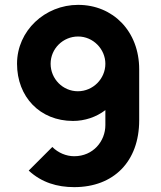

<svg xmlns="http://www.w3.org/2000/svg" viewBox="-20 -754 662 789"><path d="M301 -734C165 -734 50 -628 50 -492C50 -356 144 -257 280 -257C328 -257 375 -272.5 413 -301.5V-240C413 -174 363 -112 285 -112C252 -112 219 -126 195 -150L98 -53C151 -4 215 15 285 15C447 15 552 -90 552 -260V-469C552 -626 444 -734 301 -734ZM301 -604C363 -604 413 -552 413 -492C413 -430 362 -379 300 -379C238 -379 188 -430 188 -492C188 -554 239 -604 301 -604Z"/></svg>

Font: Manrope ExtraBold
Style: Regular
Weight: 800
Designer: Mikhail Sharanda
Foundry: Mikhail Sharanda
Version: Version 4.505